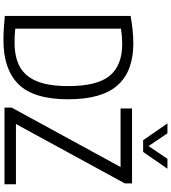

<svg xmlns="http://www.w3.org/2000/svg" viewBox="41 -1027 992 1114"><g transform="rotate(90 537.0 -470.0)"><path d="M214 6Q151 6 72.5 -2V-732Q109.5 -738.5 150 -743Q190.5 -747.5 231.5 -747.5Q393.5 -747.5 474.8 -656.2Q556 -565 556 -370Q556 -170.5 469.5 -82.2Q383 6 214 6ZM228 -58.5Q311.5 -58.5 367.2 -89Q423 -119.5 451.2 -187.8Q479.5 -256 479.5 -370Q479.5 -538 419.5 -610.5Q359.5 -683 235.5 -683Q193.5 -683 146.5 -676V-62.5Q169 -60 188.8 -59.2Q208.5 -58.5 228 -58.5ZM604.5 0V-42L949 -673.5H609.5V-740H1044V-698L699.5 -66.5H1049V0ZM793.5 -804.5 696 -945.5H753.5L827.5 -836L901.5 -945.5H959L861.5 -804.5Z"/></g></svg>

Font: Encode Sans Condensed
Style: Regular
Weight: 400
Width: 3
Designer: Multiple Designers
Foundry: Impallari Type
Version: Version 3.000; ttfautohint (v1.8.3) -l 8 -r 50 -G 200 -x 14 